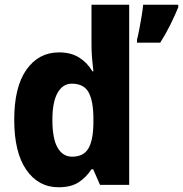

<svg xmlns="http://www.w3.org/2000/svg" viewBox="-20 -780 772 810"><path d="M227 10Q142 10 91 -63.5Q40 -137 40 -275Q40 -413 91.5 -486Q143 -559 229 -559Q279 -559 313.5 -537.5Q348 -516 370 -479H374Q371 -503 368.5 -532.5Q366 -562 366 -590V-760H525V0H402L373 -66H366Q343 -31 311 -10.5Q279 10 227 10ZM284 -119Q332 -119 352.5 -153Q373 -187 374 -258V-280Q374 -353 354 -390Q334 -427 283 -427Q245 -427 223 -388.5Q201 -350 201 -274Q201 -195 223 -157Q245 -119 284 -119ZM732 -749Q717 -713 698.5 -675.5Q680 -638 656 -600H558V-613Q563 -632 568 -658.5Q573 -685 577.5 -712Q582 -739 584 -760H732Z"/></svg>

Font: Noto Sans Kannada SemiCondensed ExtraBold
Style: Regular
Weight: 800
Width: 4
Designer: Jelle Bosma - Monotype Design Team
Foundry: Monotype Imaging Inc.
Version: Version 2.005; ttfautohint (v1.8.4.7-5d5b)